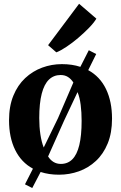

<svg xmlns="http://www.w3.org/2000/svg" viewBox="-20 -888 622 988"><path d="M146 79.5 108.5 60.5 149.5 -20Q89.5 -52.5 58 -116.5Q26.5 -180.5 26.5 -269Q26.5 -341.5 48.8 -395.8Q71 -450 109.5 -486Q148 -522 196.8 -540Q245.5 -558 298.5 -558Q325 -558 348.8 -554.5Q372.5 -551 393.5 -544L437 -629.5L475 -610L434 -527Q494.5 -494 525.5 -429.8Q556.5 -365.5 556.5 -277.5Q556.5 -204 534.2 -149.8Q512 -95.5 473.5 -59.8Q435 -24 386 -6.5Q337 11 284 11Q257.5 11 234 7.5Q210.5 4 189 -3ZM205 -129 278.5 -280 357.5 -463.5Q345.5 -482 329.5 -492Q313.5 -502 292 -502Q256.5 -502 232 -478.5Q207.5 -455 194.8 -406Q182 -357 182 -280.5Q182 -235 187.8 -196.5Q193.5 -158 205 -129ZM293 -44.5Q328.5 -44.5 352.2 -68.2Q376 -92 388 -141.2Q400 -190.5 400 -266Q400 -310 395.2 -348Q390.5 -386 379 -414L309.5 -266.5L227.5 -83Q239 -64.5 255.5 -54.5Q272 -44.5 293 -44.5ZM269.5 -619 227.5 -655.5 387 -868.5 476 -792Q463 -770.5 437.8 -744.5Q412.5 -718.5 382.5 -693Q352.5 -667.5 323 -647.8Q293.5 -628 271 -619Z"/></svg>

Font: Merriweather 48pt
Style: Bold
Weight: 700
Version: Version 2.100